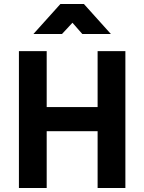

<svg xmlns="http://www.w3.org/2000/svg" viewBox="-20 -934 717 954"><path d="M465 0V-282H212V0H74V-680H212V-402H465V-680H603V0ZM146 -765 280 -914H397L531 -765H389L340 -821L288 -765Z"/></svg>

Font: Titillium Web[RUS by Daymarius]
Style: Bold
Weight: 700
Designer: Cyrillization by Daymarius
Foundry: Cyrillization by Daymarius
Version: Version 1.002 September 11, 2018